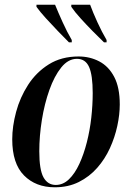

<svg xmlns="http://www.w3.org/2000/svg" viewBox="-20 -786 561 816"><path d="M213 10Q132 10 82 -40.5Q32 -91 32 -194Q32 -249 48.5 -310.5Q65 -372 99.5 -425.5Q134 -479 187.5 -512.5Q241 -546 314 -546Q362 -546 402 -525Q442 -504 465.5 -459Q489 -414 489 -342Q489 -299 478.5 -250.5Q468 -202 447 -156Q426 -110 393 -72.5Q360 -35 315 -12.5Q270 10 213 10ZM217 0Q248 0 273 -24Q298 -48 317 -89Q336 -130 349 -181Q362 -232 368 -286Q374 -340 374 -390Q374 -467 358.5 -501.5Q343 -536 307 -536Q270 -536 240.5 -499.5Q211 -463 190 -404Q169 -345 158 -276.5Q147 -208 147 -143Q147 -64 165 -32Q183 0 217 0ZM273 -606Q252 -627 225.5 -654.5Q199 -682 174.5 -709Q150 -736 135 -757V-766H214Q227 -734 246 -692Q265 -650 285 -616V-606ZM422 -606Q400 -627 373.5 -654Q347 -681 322.5 -708Q298 -735 283 -757V-766H363Q375 -733 394 -691.5Q413 -650 433 -616V-606Z"/></svg>

Font: Noto Serif Display Condensed SemiBold
Style: Italic
Weight: 600
Width: 3
Italic angle: -12°
Designer: Monotype Design Team
Foundry: Monotype Imaging Inc.
Version: Version 2.009